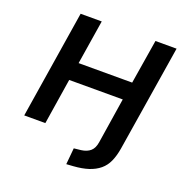

<svg xmlns="http://www.w3.org/2000/svg" viewBox="-154 -845 1137 1179"><g transform="rotate(20 414.5 -256.0)"><path d="M406 193 416 86 462 81Q500 76 522 56.5Q544 37 550 -4L596 -299H246L199 0H61L173 -705H311L265 -416H615L662 -705H800L689 -12Q681 37 664.5 74Q648 111 619 135Q590 159 549 172.5Q508 186 451 190Z"/></g></svg>

Font: Nunito Sans 6pt
Style: Bold Italic
Weight: 700
Italic angle: -9°
Version: Version 3.101;gftools[0.9.27]